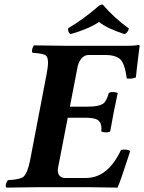

<svg xmlns="http://www.w3.org/2000/svg" viewBox="-20 -854 657 876"><path d="M567.9 -724.1Q564.5 -706.1 548.3 -698.2Q466.3 -725.1 432.1 -753.9Q382.8 -721.2 301.3 -698.2Q289.1 -705.6 291 -725.1Q362.3 -767.1 433.1 -829.1L447.8 -834Q500.5 -772.5 567.9 -724.1ZM377 -367.2Q437.5 -367.2 455.6 -385.3Q468.3 -399.4 476.1 -429.2Q485.4 -437 508.8 -432.6Q514.6 -431.2 517.1 -429.2Q514.2 -416.5 499 -342.8Q493.2 -314.9 482.9 -254.9Q473.6 -247.1 450.2 -251.5Q444.3 -252.9 441.9 -254.9Q447.8 -299.8 417 -311Q398.9 -316.9 367.2 -316.9H289.1L245.1 -89.8Q238.8 -56.6 261.7 -44.9Q268.6 -42 274.9 -42H372.1Q465.8 -42 524.4 -154.3Q528.8 -162.6 532.2 -169.9Q557.6 -175.3 574.2 -165Q567.9 -147.5 555.7 -108.9Q530.8 -30.8 516.1 2Q515.1 2 383.8 0H158.2Q157.2 0 8.8 2Q2 -6.3 11.7 -25.4Q14.2 -29.8 16.1 -32.2Q71.8 -34.7 87.4 -47.9Q106 -65.4 117.2 -122.1L193.8 -522Q206.1 -586.4 189.5 -600.6Q176.3 -610.8 128.9 -612.8Q122.1 -621.1 130.9 -640.6Q133.3 -645 134.8 -647Q282.7 -645 283.2 -645H565.9Q592.3 -645 613.8 -648.9Q616.2 -647.5 617.2 -646Q617.2 -642.6 611.8 -603Q602.1 -525.4 600.1 -501Q582 -492.7 558.1 -496.1Q549.8 -566.9 525.4 -586.4Q504.4 -602.5 465.8 -603H383.8Q356.9 -603 340.8 -569.8Q336.9 -561.5 335 -554.2L298.8 -367.2Z"/></svg>

Font: Linux Libertine Capitals O
Style: Bold Italic Samll Caps
Weight: 400
Italic angle: -12°
Designer: Philipp H. Poll
Foundry: Philipp H. Poll
Version: Version 5.0.4